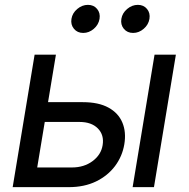

<svg xmlns="http://www.w3.org/2000/svg" viewBox="-20 -771 777 791"><path d="M164.6 -350.1H321.3Q386.2 -350.1 427 -327.6Q467.8 -305.2 484.1 -266.1Q500.5 -227.1 492.2 -176.8Q483.9 -127 453.9 -86.9Q423.8 -46.9 375.5 -23.4Q327.1 0 263.2 0H32.2L122.6 -545.9H210.4L133.3 -81.1H276.4Q326.2 -81.1 361.3 -107.2Q396.5 -133.3 402.8 -172.9Q409.7 -214.8 383.3 -241.7Q356.9 -268.6 307.6 -268.6H150.4ZM526.4 0 616.7 -545.9H704.6L614.3 0ZM528.3 -635.3Q504.4 -635.3 490.2 -652.3Q476.1 -669.4 480 -693.4Q483.9 -717.3 503.9 -734.1Q523.9 -751 547.9 -751Q571.8 -751 585.7 -734.1Q599.6 -717.3 595.7 -693.4Q591.8 -669.4 572 -652.3Q552.2 -635.3 528.3 -635.3ZM322.8 -635.3Q298.8 -635.3 284.7 -652.3Q270.5 -669.4 274.4 -693.4Q278.3 -717.3 298.3 -734.1Q318.4 -751 342.3 -751Q366.2 -751 380.1 -734.1Q394 -717.3 390.1 -693.4Q386.2 -669.4 366.5 -652.3Q346.7 -635.3 322.8 -635.3Z"/></svg>

Font: Inter Variable
Style: Italic
Weight: 400
Italic angle: -9.39999°
Designer: Rasmus Andersson
Foundry: rsms
Version: Version 4.001;git-9221beed3